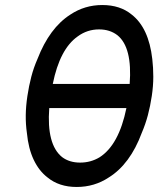

<svg xmlns="http://www.w3.org/2000/svg" viewBox="-20 -732 630 764"><path d="M374 -615Q417 -615 447 -592Q507 -544 496 -398H190Q218 -537 289 -587Q327 -615 374 -615ZM387 -712Q317 -712 260 -674Q177 -621 129 -497Q114 -463 104.5 -426.5Q95 -390 89 -350Q83 -310 82.5 -274Q82 -238 87 -203Q93 -141 114 -96.5Q135 -52 169 -26Q215 12 285 12Q356 12 413 -26Q455 -52 488 -96.5Q521 -141 544 -203Q559 -238 568.5 -274Q578 -310 584 -350Q590 -390 590 -426.5Q590 -463 586 -497Q572 -621 504 -674Q458 -712 387 -712ZM483 -302Q453 -155 376 -106Q341 -85 299 -85Q256 -85 227 -107Q165 -157 176 -302Z"/></svg>

Font: Unageo
Style: Medium-Italic
Weight: 500
Designer: Richard Sepsi
Foundry: Richard Sepsi
Version: Version 2.000